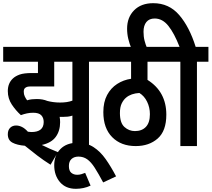

<svg xmlns="http://www.w3.org/2000/svg" viewBox="-20 -916 1327 1204"><path d="M188 -209Q168 -209 149 -205Q130 -201 111 -194Q79 -223 54 -260.5Q29 -298 29 -345Q29 -394 61 -424Q77 -439 103.5 -448.5Q130 -458 181 -458H218V-529H0V-622H610V-529H538V0H434V-191Q419 -186 404.5 -184.5Q390 -183 374 -183Q364 -183 354 -183Q357 -167 357 -150Q357 -95 329.5 -57.5Q302 -20 242 -7Q266 5 293 17Q320 29 343 38L297 117Q254 90 214 59.5Q174 29 136 -2Q87 -6 58 -21.5Q29 -37 29 -74Q29 -100 43.5 -114.5Q58 -129 81 -129Q99 -129 117.5 -120Q136 -111 155 -90Q167 -88 177 -88Q254 -88 254 -151Q254 -177 239 -193Q224 -209 188 -209ZM357 -273Q403 -273 434 -285V-529H320V-374H177Q159 -374 150.5 -371.5Q142 -369 136 -363Q129 -356 129 -341Q129 -325 135 -312Q141 -299 150 -287Q165 -292 181 -293.5Q197 -295 211 -295Q248 -295 277 -283Q292 -279 312.5 -276Q333 -273 357 -273Z M548 248Q527 258 503.5 263Q480 268 456 268Q392 268 356 226Q320 184 320 120Q320 58 359 18.5Q398 -21 467 -21Q524 -21 566.5 6.5Q609 34 642.5 81.5Q676 129 708 190L627 228Q597 172 574 136Q551 100 527 83Q503 66 472 66Q445 66 428.5 81Q412 96 412 125Q412 155 427 167.5Q442 180 464 180Q477 180 489.5 176.5Q502 173 514 168Z M1063 -529H905V-415Q1023 -341 1023 -197Q1023 -95 969 -47.5Q915 0 831 0Q739 0 683.5 -56Q628 -112 628 -213Q628 -276 651.5 -320Q675 -364 714.5 -389.5Q754 -415 802 -422V-529H598V-622H1063ZM826 -94Q870 -94 895 -120.5Q920 -147 920 -200Q920 -242 902.5 -278Q885 -314 854 -333Q802 -330 771 -304Q755 -291 743.5 -268Q732 -245 732 -207Q732 -145 760.5 -119.5Q789 -94 826 -94Z M1111 -529H1051V-622H1106Q1073 -707 1036 -753.5Q999 -800 950 -800Q916 -800 898 -778Q880 -756 880 -717Q880 -686 886.5 -661Q893 -636 902 -615H803Q792 -641 784.5 -672Q777 -703 777 -736Q777 -807 821 -851.5Q865 -896 941 -896Q1040 -896 1104 -821.5Q1168 -747 1207 -622H1287V-529H1215V0H1111Z"/></svg>

Font: Noto Sans ExtraCondensed SemiBold
Style: Regular
Weight: 600
Width: 2
Designer: Monotype Design Team
Foundry: Monotype Imaging Inc.
Version: Version 2.013; ttfautohint (v1.8.4.7-5d5b)